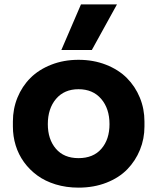

<svg xmlns="http://www.w3.org/2000/svg" viewBox="-20 -841 721 880"><path d="M400.9 -611.8H261.2L351.1 -820.8H516.1ZM339.8 19Q283.7 19 235.1 4.2Q186.5 -10.7 150.9 -36.9Q115.2 -63 89.8 -98.1Q64.5 -133.3 51.8 -174.8Q39.1 -216.3 39.1 -261.2V-284.2Q39.1 -342.3 60.1 -393.8Q81.1 -445.3 119.4 -483.6Q157.7 -522 214.8 -544.4Q272 -566.9 339.8 -566.9Q408.2 -566.9 465.6 -544.4Q522.9 -522 561.3 -483.6Q599.6 -445.3 620.8 -393.8Q642.1 -342.3 642.1 -284.2V-261.2Q642.1 -205.1 621.6 -154.5Q601.1 -104 563.5 -65.2Q525.9 -26.4 468 -3.7Q410.2 19 339.8 19ZM339.8 -116.2Q407.7 -116.2 444.8 -159.2Q481.9 -202.1 481.9 -272Q481.9 -343.3 443.8 -387.7Q405.8 -432.1 339.8 -432.1Q274.4 -432.1 236.8 -387.7Q199.2 -343.3 199.2 -272Q199.2 -202.6 236.1 -159.4Q272.9 -116.2 339.8 -116.2Z"/></svg>

Font: Sora
Style: Bold
Weight: 700
Designer: Jonathan Barnbrook, Julián Moncada
Foundry: Barnbrook Fonts
Version: Version 2.000